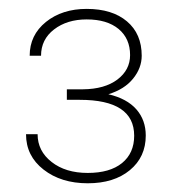

<svg xmlns="http://www.w3.org/2000/svg" viewBox="-20 -735 395 436"><path d="M131.8 -532.2H168.5Q217.8 -532.7 246.6 -554.4Q275.4 -576.2 275.4 -609.9Q275.4 -647.5 249.3 -669.2Q223.1 -690.9 176.8 -690.9Q132.3 -690.9 102.8 -668.2Q73.2 -645.5 73.2 -608.4H47.4Q47.4 -655.3 84.2 -685.1Q121.1 -714.8 176.8 -714.8Q234.9 -714.8 268.3 -686.5Q301.8 -658.2 301.8 -608.4Q301.8 -580.6 282.2 -556.4Q262.7 -532.2 226.1 -521Q268.1 -511.2 289.6 -486.8Q311 -462.4 311 -427.2Q311 -378.4 274.9 -348.6Q238.8 -318.8 179.2 -318.8Q118.7 -318.8 78.9 -349.9Q39.1 -380.9 39.1 -430.2H65.4Q65.4 -392.1 97.2 -367.2Q128.9 -342.3 179.2 -342.3Q229.5 -342.3 257.1 -364.7Q284.7 -387.2 284.7 -426.8Q284.7 -508.3 161.1 -508.3H131.8Z"/></svg>

Font: TypoPRO Roboto
Style: Regular
Weight: 250
Designer: Google
Version: Version 2.136; 2016